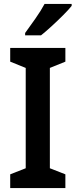

<svg xmlns="http://www.w3.org/2000/svg" viewBox="-20 -958 385 978"><path d="M313 0H32V-70L111 -101V-612L32 -644V-714H313V-644L234 -612V-101L313 -70ZM345 -928Q330 -909 302 -881Q274 -853 243.5 -825Q213 -797 189 -778H108V-790Q132 -823 160.5 -863.5Q189 -904 207 -938H345Z"/></svg>

Font: Noto Sans Telugu SemiCondensed SemiBold
Style: Regular
Weight: 600
Width: 4
Designer: Jelle Bosma - Monotype Design Team
Foundry: Monotype Imaging Inc.
Version: Version 2.005; ttfautohint (v1.8.4.7-5d5b)